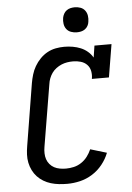

<svg xmlns="http://www.w3.org/2000/svg" viewBox="-62 -1000 725 1054"><g transform="rotate(-5 300.0 -473.0)"><path d="M266 8Q243 8 220 5.5Q197 3 175.5 -3.5Q154 -10 135 -21.5Q116 -33 101.5 -48.5Q87 -64 77 -84Q67 -104 62.5 -126Q58 -148 59 -171Q60 -194 64 -217L120 -560Q124 -583 131 -606.5Q138 -630 150.5 -651.5Q163 -673 181 -691.5Q199 -710 221 -722Q243 -734 267 -738.5Q291 -743 314 -743Q338 -743 361 -739Q384 -735 404.5 -726.5Q425 -718 442 -703.5Q459 -689 470 -670L480 -735H574L544 -554H450Q454 -576 450 -597Q446 -618 432 -632.5Q418 -647 397.5 -653Q377 -659 355 -659Q339 -659 323 -656.5Q307 -654 291.5 -647.5Q276 -641 262 -630.5Q248 -620 238.5 -606.5Q229 -593 223 -577.5Q217 -562 215 -546L158 -204Q155 -187 155.5 -169.5Q156 -152 161 -137Q166 -122 176.5 -109.5Q187 -97 201 -89.5Q215 -82 232 -79Q249 -76 266 -76Q287 -76 309 -81Q331 -86 350.5 -99Q370 -112 384 -130.5Q398 -149 407 -170L497 -143Q484 -109 460 -79Q436 -49 404 -29Q372 -9 336.5 -0.5Q301 8 266 8ZM390 -816Q374 -816 358.5 -821.5Q343 -827 333.5 -839.5Q324 -852 321.5 -868.5Q319 -885 322 -902Q324 -913 330 -924Q336 -935 346 -942Q356 -949 367.5 -951.5Q379 -954 390 -954Q407 -954 422 -948.5Q437 -943 446.5 -930.5Q456 -918 458.5 -901.5Q461 -885 458 -868Q457 -857 451 -846Q445 -835 435 -828Q425 -821 413.5 -818.5Q402 -816 390 -816Z"/></g></svg>

Font: Iosevka Curly Slab MdEx
Style: Italic
Weight: 500
Width: 7
Italic angle: -9°
Monospace: yes
Designer: Belleve Invis
Foundry: Belleve Invis
Version: Version 11.0.0; ttfautohint (v1.8.3)